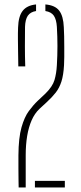

<svg xmlns="http://www.w3.org/2000/svg" viewBox="-20 -824 358 844"><path d="M62 0Q61.5 -14.5 61.5 -28.8Q61.5 -43 61.2 -57Q61 -71 61 -85Q61 -99 61 -113Q61 -127 61 -141Q61.5 -218.5 74.5 -264.2Q87.5 -310 107 -336.2Q126.5 -362.5 146 -381L180 -413Q211 -443.5 219.5 -472.2Q228 -501 230 -537.5Q232.5 -579.5 232.5 -621.8Q232.5 -664 230 -706Q228 -738 216.8 -754.8Q205.5 -771.5 179.5 -775.5V-804.5Q222 -801 240.2 -777.2Q258.5 -753.5 260.5 -704.5Q261.5 -687.5 262 -664.8Q262.5 -642 262.5 -618Q262.5 -594 262.5 -573.2Q262.5 -552.5 261.5 -538Q259 -493.5 250 -465.5Q241 -437.5 225 -417Q209 -396.5 185 -374.5L153 -345Q132.5 -325.5 119.2 -295.5Q106 -265.5 99.5 -226.8Q93 -188 93 -141V0ZM60.5 -532Q60 -563.5 59.5 -593.8Q59 -624 58.8 -652Q58.5 -680 59.5 -703.5Q61 -752.5 79.8 -776.5Q98.5 -800.5 138.5 -804.5V-775.5Q113.5 -771.5 102.2 -754.8Q91 -738 90 -706Q89.5 -663 89.5 -619.5Q89.5 -576 91 -532ZM133.5 0V-29H265V0Z"/></svg>

Font: Big Shoulders Stencil Display ExtraLight
Style: Regular
Weight: 250
Designer: Patric King
Foundry: XO Type Co
Version: Version 2.001